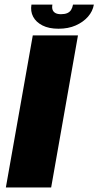

<svg xmlns="http://www.w3.org/2000/svg" viewBox="-20 -832 436 852"><path d="M6 0H207L326 -675H125.5ZM239.5 -704.5Q283 -704.5 316.2 -719.2Q349.5 -734 370.5 -758Q391.5 -782 396.5 -811.5H304Q301.5 -798 295.5 -788.2Q289.5 -778.5 278.5 -773.8Q267.5 -769 250.5 -769Q235.5 -769 226.2 -774Q217 -779 213.5 -788.2Q210 -797.5 212.5 -811.5H119.5Q114.5 -782 127 -758Q139.5 -734 168.2 -719.2Q197 -704.5 239.5 -704.5Z"/></svg>

Font: Anybody Thin ExtraBold
Style: Italic
Weight: 800
Italic angle: -10°
Version: Version 1.113;gftools[0.9.25]